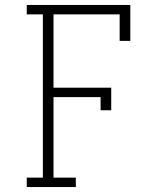

<svg xmlns="http://www.w3.org/2000/svg" viewBox="-20 -755 640 775"><path d="M88 0V-38H153V-697H88V-735H506V-590H463V-697H196V-401H429V-310H386V-363H196V-38H286V0Z"/></svg>

Font: Iosevka Slab XLtEx
Style: Regular
Weight: 200
Width: 7
Monospace: yes
Designer: Belleve Invis
Foundry: Belleve Invis
Version: Version 11.1.0; ttfautohint (v1.8.3)